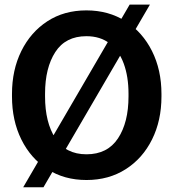

<svg xmlns="http://www.w3.org/2000/svg" viewBox="-20 -766 746 828"><path d="M353 10.3Q256.8 10.3 184.6 -36.4Q112.3 -83 72 -164.6Q31.7 -246.1 31.7 -350.1V-360.8Q31.7 -464.4 72 -545.9Q112.3 -627.4 184.3 -674.3Q256.3 -721.2 352.5 -721.2Q448.7 -721.2 521.7 -674.3Q594.7 -627.4 635.5 -545.9Q676.3 -464.4 676.3 -360.8V-350.1Q676.3 -246.1 635.7 -164.6Q595.2 -83 522.2 -36.4Q449.2 10.3 353 10.3ZM353 -100.6Q443.4 -100.6 488.8 -169.2Q534.2 -237.8 534.2 -350.1V-361.8Q534.2 -435.5 513.7 -491.5Q493.2 -547.4 452.9 -578.6Q412.6 -609.9 352.5 -609.9Q262.7 -609.9 218.5 -541.5Q174.3 -473.1 174.3 -361.8V-350.1Q174.3 -237.8 219 -169.2Q263.7 -100.6 353 -100.6ZM80.1 41.5 539.1 -746.1H626.5L167.5 41.5Z"/></svg>

Font: Roboto Slab
Style: Bold
Weight: 700
Designer: Google
Version: Version 2.000; ttfautohint (v1.8.1.43-b0c9)